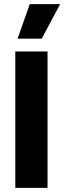

<svg xmlns="http://www.w3.org/2000/svg" viewBox="-20 -909 311 929"><path d="M182 -722 271 -889H124L65 -722ZM54 0H210V-660H54Z"/></svg>

Font: Bricolage Grotesque 10pt Condensed ExtraBold
Style: Regular
Weight: 800
Width: 3
Designer: Mathieu Triay
Foundry: Atelier Triay
Version: Version 1.000;gftools[0.9.29]